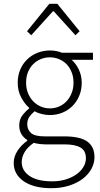

<svg xmlns="http://www.w3.org/2000/svg" viewBox="-20 -757 527 1008"><path d="M249 231Q158 231 105 195Q52 159 52 98Q52 66 71 36Q90 6 123 -18V-22Q105 -33 93 -52Q81 -71 81 -99Q81 -131 99 -153.5Q117 -176 133 -187V-191Q110 -211 91.5 -245Q73 -279 73 -323Q73 -360 86 -391Q99 -422 122 -444.5Q145 -467 176 -479.5Q207 -492 242 -492Q262 -492 278 -488.5Q294 -485 305 -480H468V-443H356Q379 -423 394 -391.5Q409 -360 409 -322Q409 -285 396 -254Q383 -223 360.5 -200.5Q338 -178 307.5 -165.5Q277 -153 242 -153Q222 -153 200.5 -158Q179 -163 162 -173Q146 -160 134.5 -144Q123 -128 123 -104Q123 -78 142 -59.5Q161 -41 215 -41H318Q399 -41 437.5 -14.5Q476 12 476 69Q476 100 460 129.5Q444 159 414.5 181.5Q385 204 343 217.5Q301 231 249 231ZM242 -188Q267 -188 289.5 -197.5Q312 -207 329 -225Q346 -243 356 -268Q366 -293 366 -323Q366 -353 356 -378Q346 -403 329.5 -420Q313 -437 290 -446.5Q267 -456 242 -456Q216 -456 193.5 -446.5Q171 -437 154 -420Q137 -403 127 -378.5Q117 -354 117 -323Q117 -293 127 -268Q137 -243 154.5 -225Q172 -207 194.5 -197.5Q217 -188 242 -188ZM254 195Q294 195 327 184.5Q360 174 383 157Q406 140 418.5 118.5Q431 97 431 74Q431 34 402.5 17.5Q374 1 320 1H217Q209 1 192.5 -0.5Q176 -2 157 -7Q124 16 109 42Q94 68 94 94Q94 139 135.5 167Q177 195 254 195ZM122 -593 239 -737H281L398 -593L376 -572L262 -698H258L144 -572Z"/></svg>

Font: CV Source Sans Light
Style: Regular
Weight: 300
Designer: Paul D. Hunt
Foundry: Adobe Systems Incorporated
Version: Version 3.001